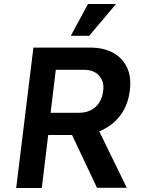

<svg xmlns="http://www.w3.org/2000/svg" viewBox="-20 -939 721 960"><path d="M61 1 147 -701H432Q497 -701 544 -676Q591 -651 614.5 -603Q638 -555 629 -485Q621 -419 586.5 -369Q552 -319 496.5 -291.5Q441 -264 369 -264H221L189 1ZM465 0 334 -277 470 -295 614 0ZM233 -375H374Q407 -375 433 -387.5Q459 -400 475.5 -425Q492 -450 496 -486Q502 -531 475.5 -560.5Q449 -590 400 -590H259ZM426 -760H334L420 -919H560Z"/></svg>

Font: Inclusive Sans SemiBold
Style: Italic
Weight: 600
Italic angle: -7°
Designer: Olivia King
Foundry: Olivia King
Version: Version 2.004